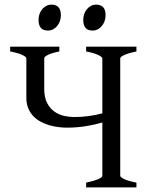

<svg xmlns="http://www.w3.org/2000/svg" viewBox="-20 -819 643 839"><path d="M356.4 0V-21Q389.6 -27.8 408.4 -35.9Q427.2 -43.9 427.2 -50.8V-283.7Q394 -273.9 354.7 -267.6Q315.4 -261.2 271.5 -261.2Q254.4 -261.2 234.9 -263.7Q215.3 -266.1 195.8 -271.7Q176.3 -277.3 158.2 -286.9Q140.1 -296.4 126.2 -310.8Q112.3 -325.2 103.8 -345Q95.2 -364.7 95.2 -390.6V-564.5Q95.2 -570.3 77.4 -578.9Q59.6 -587.4 24.4 -594.2V-615.2H239.3V-594.2Q206.1 -587.4 189.7 -579.3Q173.3 -571.3 173.3 -564.5V-428.2Q173.8 -391.6 186.3 -368.2Q198.7 -344.7 217.8 -331.3Q236.8 -317.9 259.5 -312.7Q282.2 -307.6 303.7 -307.6Q335.4 -307.6 365.7 -311.5Q396 -315.4 427.2 -323.7V-564Q427.2 -569.8 409.4 -578.6Q391.6 -587.4 356.4 -594.2V-615.2H576.2V-594.2Q543 -587.4 524.2 -579.1Q505.4 -570.8 505.4 -564V-50.8Q505.4 -44.9 522.9 -36.4Q540.5 -27.8 576.2 -21V0ZM441.4 -752.4Q441.4 -738.8 437 -726.6Q432.6 -714.4 425 -705.3Q417.5 -696.3 407.2 -690.9Q397 -685.5 384.8 -685.5Q362.8 -685.5 353.3 -697.8Q343.8 -710 343.8 -732.4Q343.8 -746.1 348.1 -758.3Q352.5 -770.5 360.4 -779.5Q368.2 -788.6 378.2 -793.7Q388.2 -798.8 399.9 -798.8Q441.4 -798.8 441.4 -752.4ZM246.1 -752.4Q246.1 -738.8 241.7 -726.6Q237.3 -714.4 229.7 -705.3Q222.2 -696.3 211.9 -690.9Q201.7 -685.5 189.5 -685.5Q167.5 -685.5 158 -697.8Q148.4 -710 148.4 -732.4Q148.4 -746.1 152.8 -758.3Q157.2 -770.5 165 -779.5Q172.9 -788.6 182.9 -793.7Q192.9 -798.8 204.6 -798.8Q246.1 -798.8 246.1 -752.4Z"/></svg>

Font: Gentium Plus CyrE
Style: Regular
Weight: 400
Designer: J. Victor Gaultney, Annie Olsen, Iska Routamaa, Becca Hirsbrunner
Foundry: SIL International
Version: Version 5.000